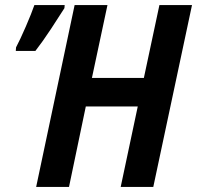

<svg xmlns="http://www.w3.org/2000/svg" viewBox="-20 -734 774 754"><path d="M119 -534Q147 -570 180 -620Q213 -670 233 -702L234 -714H115Q104 -682 81.5 -630Q59 -578 43 -548L42 -534ZM251 0 317 -316H521L454 0H582L734 -714H606L545 -428H341L402 -714H273L122 0Z"/></svg>

Font: Noto Sans UI SemiCondensed
Style: Bold Italic
Weight: 700
Width: 4
Designer: Monotype Design Team
Foundry: Monotype Imaging Inc.
Version: 1.001